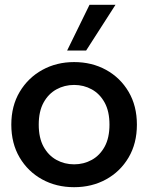

<svg xmlns="http://www.w3.org/2000/svg" viewBox="-20 -766 616 798"><path d="M288 12Q214 12 155 -20.5Q96 -53 61.5 -111.5Q27 -170 27 -248Q27 -326 62 -384.5Q97 -443 156 -475.5Q215 -508 288 -508Q362 -508 421 -475.5Q480 -443 514.5 -384.5Q549 -326 549 -248Q549 -170 514.5 -111.5Q480 -53 421 -20.5Q362 12 288 12ZM288 -83Q328 -83 361.5 -101.5Q395 -120 415 -156.5Q435 -193 435 -248Q435 -303 415 -339.5Q395 -376 361.5 -394.5Q328 -413 288 -413Q248 -413 214.5 -394.5Q181 -376 161 -339.5Q141 -303 141 -248Q141 -193 161 -156.5Q181 -120 214.5 -101.5Q248 -83 288 -83ZM259 -556 352 -746H460L338 -556Z"/></svg>

Font: HostGroteskMedium
Style: Regular
Weight: 500
Designer: Doukan Karapınar based on Poppins by Indian Type Foundry, Jonny Pinhorn
Foundry: Element Type
Version: Version 1.001; ttfautohint (v1.8.4.7-5d5b)